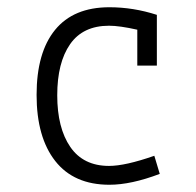

<svg xmlns="http://www.w3.org/2000/svg" viewBox="-20 -501 540 530"><path d="M359 -320V-419Q310 -430 281 -430Q209 -430 173.5 -379Q138 -328 138 -238Q138 -148 174 -95.5Q210 -43 281 -43Q326 -43 406 -71L421 -21Q342 9 282 9Q184 9 132.5 -56.5Q81 -122 81 -239Q81 -356 132 -418.5Q183 -481 282 -481Q348 -481 413 -460V-320Z"/></svg>

Font: Lekton
Style: Regular
Weight: 400
Designer: Paolo Mazzetti, Luciano Perondi, Raffaele Flato, Elena Papassissa, Emilio Macchia, Michela Povoleri, Tobias Seemiller, R
Version: Version 34.000